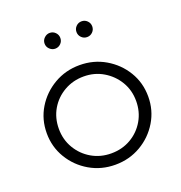

<svg xmlns="http://www.w3.org/2000/svg" viewBox="-129 -815 886 939"><g transform="rotate(-20 314.0 -346.0)"><path d="M231 -622Q215 -622 202.5 -634Q190 -646 190 -663Q190 -680 202.5 -692Q215 -704 231 -704Q248 -704 260 -692Q272 -680 272 -663Q272 -646 260 -634Q248 -622 231 -622ZM397 -622Q380 -622 368 -634Q356 -646 356 -663Q356 -680 368 -692Q380 -704 397 -704Q414 -704 426 -692Q438 -680 438 -663Q438 -646 426 -634Q414 -622 397 -622ZM314 12Q241 12 181 -23Q121 -58 85.5 -117Q50 -176 50 -247Q50 -319 85.5 -377.5Q121 -436 181 -471Q241 -506 314 -506Q387 -506 447 -471Q507 -436 542.5 -377.5Q578 -319 578 -247Q578 -176 542.5 -117Q507 -58 447 -23Q387 12 314 12ZM314 -47Q371 -47 416.5 -73.5Q462 -100 488.5 -145.5Q515 -191 515 -247Q515 -303 488 -348Q461 -393 415.5 -420Q370 -447 314 -447Q258 -447 212 -420.5Q166 -394 139.5 -349Q113 -304 113 -247Q113 -191 140 -145.5Q167 -100 212.5 -73.5Q258 -47 314 -47Z"/></g></svg>

Font: Kiwi Maru Light
Style: Regular
Weight: 300
Designer: Hiroki-Chan
Version: Version 1.100